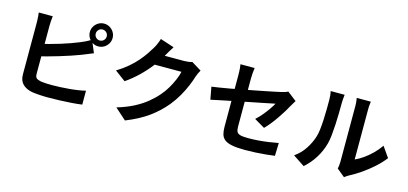

<svg xmlns="http://www.w3.org/2000/svg" viewBox="-72 -1357 4145 1950"><g transform="rotate(15 2000.0 -382.0)"><path d="M773.6 -710Q773.6 -686 790.5 -669.2Q807.3 -652.3 831.3 -652.3Q855.2 -652.3 872.2 -669.2Q889.1 -686 889.1 -710Q889.1 -733.9 872.2 -750.9Q855.2 -767.8 831.3 -767.8Q807.3 -767.8 790.5 -750.9Q773.6 -733.9 773.6 -710ZM711.7 -710Q711.7 -742.9 728 -770Q744.3 -797.1 771.4 -813.4Q798.4 -829.8 831.3 -829.8Q864.2 -829.8 891.3 -813.4Q918.4 -797.1 934.7 -770Q951.1 -742.9 951.1 -710Q951.1 -677.1 934.7 -650.1Q918.4 -623 891.3 -606.7Q864.2 -590.4 831.3 -590.4Q798.4 -590.4 771.4 -606.7Q744.3 -623 728 -650.1Q711.7 -677.1 711.7 -710ZM306.6 -766.8Q303.3 -744.4 301.4 -714.4Q299.5 -684.3 299.5 -662.7Q299.5 -647.8 299.5 -610.2Q299.5 -572.5 299.5 -521.9Q299.5 -471.2 299.5 -415.6Q299.5 -360 299.5 -308.6Q299.5 -257.1 299.5 -217.1Q299.5 -177.1 299.5 -158.3Q299.5 -126 315.1 -113.8Q330.8 -101.6 364.3 -95.2Q387 -91.9 416.9 -90.5Q446.8 -89.1 479.8 -89.1Q519 -89.1 566.5 -91.3Q613.9 -93.6 662.5 -97.9Q711.2 -102.2 754.2 -109Q797.3 -115.7 828.3 -123.7V22.5Q781.5 29.2 719.1 33.7Q656.7 38.2 592.1 40.5Q527.6 42.7 472 42.7Q423.4 42.7 379.7 39.6Q336 36.6 303.6 31.6Q238.8 19.4 202.7 -17.1Q166.5 -53.6 166.5 -118.4Q166.5 -147 166.5 -193.5Q166.5 -239.9 166.5 -296.3Q166.5 -352.7 166.5 -410.5Q166.5 -468.3 166.5 -519.7Q166.5 -571.2 166.5 -609.1Q166.5 -647.1 166.5 -662.7Q166.5 -674.2 165.6 -693Q164.7 -711.9 163.3 -731.8Q162 -751.7 159.2 -766.8ZM240.8 -459.9Q289 -470.5 343.2 -485Q397.3 -499.5 452 -516.2Q506.7 -532.9 556.3 -550.7Q605.9 -568.5 645.1 -584.8Q671.9 -595.3 698.3 -608.4Q724.8 -621.4 754.2 -638.9L807.8 -512.1Q779 -500.7 747.4 -487.5Q715.8 -474.3 691.2 -464.7Q646.8 -447.6 590.6 -428.7Q534.3 -409.8 473.3 -391.5Q412.3 -373.3 352.6 -357Q292.9 -340.8 241.6 -329Z M1899.4 -622Q1890.7 -608 1881.7 -588.7Q1872.8 -569.4 1866.1 -550.3Q1853.1 -506 1829.4 -449.5Q1805.8 -392.9 1771.5 -332.7Q1737.1 -272.5 1691.6 -216.4Q1620.3 -129.6 1524.8 -59.8Q1429.2 9.9 1288.4 65.9L1170.2 -39.7Q1272.4 -70.5 1346.4 -109.2Q1420.3 -148 1475.2 -192.7Q1530.1 -237.4 1573.2 -287.4Q1607.8 -326.4 1637 -375.7Q1666.1 -425 1686.9 -474Q1707.8 -523 1715.1 -559.9H1378.2L1424.2 -673.3Q1437.6 -673.3 1467.3 -673.3Q1497.1 -673.3 1534.5 -673.3Q1571.8 -673.3 1608.4 -673.3Q1645 -673.3 1672.6 -673.3Q1700.2 -673.3 1709.9 -673.3Q1733.2 -673.3 1756.8 -676.4Q1780.5 -679.4 1796.8 -685ZM1573.3 -780Q1555.4 -753.8 1538.3 -723.9Q1521.1 -694.1 1512 -678.2Q1478.4 -618.1 1428.6 -553.3Q1378.7 -488.6 1316 -428.1Q1253.4 -367.6 1181.5 -318.2L1069.5 -401.4Q1135.1 -441.5 1185.5 -484.5Q1235.9 -527.5 1272.8 -570.3Q1309.7 -613 1336.4 -652.3Q1363.1 -691.5 1381.8 -723.4Q1393.6 -741.6 1406.9 -772.1Q1420.2 -802.6 1426.9 -828.1Z M2282.2 -133.4Q2282.2 -153.7 2282.2 -193.2Q2282.2 -232.8 2282.2 -283.2Q2282.2 -333.6 2282.2 -389.1Q2282.2 -444.6 2282.2 -498.4Q2282.2 -552.3 2282.2 -598.4Q2282.2 -644.5 2282.2 -674.5Q2282.2 -691.4 2281.4 -712.5Q2280.6 -733.5 2278.9 -754.1Q2277.1 -774.8 2274.1 -789.5H2423.3Q2419.5 -767 2416.9 -733.7Q2414.4 -700.3 2414.4 -674.5Q2414.4 -644.7 2414.4 -603.6Q2414.4 -562.4 2414.4 -514.7Q2414.4 -467 2414.4 -417.8Q2414.4 -368.5 2414.4 -322Q2414.4 -275.4 2414.4 -236.1Q2414.4 -196.7 2414.4 -168.4Q2414.4 -137.7 2423.3 -118.9Q2432.2 -100.1 2459.6 -92.3Q2486.9 -84.5 2541.5 -84.5Q2594.6 -84.5 2648.2 -88.5Q2701.8 -92.6 2755 -100.2Q2808.1 -107.7 2857.3 -117.5L2853 18.3Q2812 23.8 2760.1 29.1Q2708.3 34.3 2652.4 37.1Q2596.6 39.9 2542.8 39.9Q2457.6 39.9 2405.7 29.6Q2353.8 19.2 2327.2 -2.1Q2300.5 -23.5 2291.4 -56.1Q2282.2 -88.8 2282.2 -133.4ZM2911.7 -572.5Q2905.4 -562.1 2895.8 -546.8Q2886.2 -531.5 2879.1 -518.5Q2862.7 -487.5 2838.4 -448.1Q2814.2 -408.7 2786.1 -367.8Q2758 -327 2728.5 -290.1Q2699 -253.3 2672.2 -226.9L2562.1 -291.7Q2595.5 -321.3 2626.7 -358.7Q2657.9 -396 2682.9 -432.3Q2708 -468.5 2721.6 -494.5Q2708.4 -492.2 2673.6 -484.8Q2638.8 -477.4 2588.9 -467.4Q2539.1 -457.5 2480.3 -445.8Q2421.5 -434.2 2361.2 -421.9Q2301 -409.6 2245.2 -398.5Q2189.4 -387.3 2144.2 -377.6Q2099.1 -367.9 2072 -362.1L2047.8 -493.3Q2076.9 -497 2123.9 -504.4Q2170.8 -511.7 2228.9 -522.1Q2286.9 -532.6 2350.2 -544.6Q2413.4 -556.7 2475.1 -568.6Q2536.7 -580.6 2590.8 -591.4Q2644.9 -602.2 2685.2 -610.6Q2725.5 -619 2744.7 -623.6Q2765.9 -628.7 2784 -634.1Q2802.2 -639.6 2815.6 -647.3Z M3502.9 -22.3Q3506.4 -36.8 3508.7 -56.2Q3511 -75.5 3511 -95.7Q3511 -106.8 3511 -139.8Q3511 -172.9 3511 -219.9Q3511 -267 3511 -321.7Q3511 -376.5 3511 -432.1Q3511 -487.8 3511 -537.2Q3511 -586.5 3511 -624.1Q3511 -661.7 3511 -678.7Q3511 -712.6 3507.3 -737.6Q3503.5 -762.7 3503.3 -764.9H3651.6Q3651.4 -762.7 3648.2 -737.2Q3645 -711.8 3645 -677.9Q3645 -660.9 3645 -627.5Q3645 -594 3645 -550.3Q3645 -506.5 3645 -457.7Q3645 -408.9 3645 -361.2Q3645 -313.6 3645 -271.5Q3645 -229.5 3645 -199Q3645 -168.6 3645 -155.3Q3686 -173.3 3730.1 -204.2Q3774.2 -235 3816.4 -276.4Q3858.6 -317.7 3892 -366.1L3968.8 -255.9Q3927.7 -202.2 3869.5 -150Q3811.3 -97.8 3748.9 -54.7Q3686.5 -11.7 3629.7 17.3Q3613.6 26 3603.6 33.6Q3593.6 41.2 3586.5 46.6ZM3039.7 -36.8Q3106 -83.2 3147.8 -147.9Q3189.6 -212.5 3209.9 -276.4Q3220.9 -308.7 3226.7 -357.1Q3232.4 -405.5 3235.3 -461Q3238.2 -516.5 3238.7 -571.4Q3239.2 -626.3 3239.2 -671.5Q3239.2 -701.9 3236.6 -723.5Q3234 -745.1 3229.7 -763.5H3376.7Q3376.5 -761.6 3374.8 -747.5Q3373.1 -733.4 3371.5 -713.6Q3369.8 -693.8 3369.8 -673.1Q3369.8 -628.6 3368.8 -570.4Q3367.8 -512.2 3364.7 -451.1Q3361.6 -390 3356 -335.3Q3350.3 -280.7 3340.1 -243Q3317.3 -158.4 3271.6 -85.5Q3225.9 -12.6 3161.6 44Z"/></g></svg>

Font: Noto Sans KR Thin
Style: Regular
Weight: 100
Designer: Ryoko NISHIZUKA 西塚涼子 (kana, bopomofo & ideographs); Paul D. Hunt (Latin, Greek & Cyrillic); Sandoll Communications 산돌커뮤니
Foundry: Adobe
Version: Version 2.004-H2;hotconv 1.0.118;makeotfexe 2.5.65603